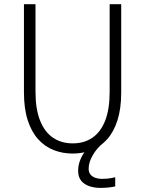

<svg xmlns="http://www.w3.org/2000/svg" viewBox="-20 -720 690 914"><path d="M326 11Q278 11 235.8 -5.5Q193.5 -22 161.8 -57Q130 -92 112 -147.5Q94 -203 94 -280V-700H149V-283Q149 -200.5 170.8 -146Q192.5 -91.5 232.2 -64.5Q272 -37.5 326 -37.5Q380.5 -37.5 420 -64.5Q459.5 -91.5 480.8 -146Q502 -200.5 502 -283V-700H557V-280Q557 -203 539.2 -147.5Q521.5 -92 490 -57Q458.5 -22 416.5 -5.5Q374.5 11 326 11ZM528.5 123.5V167.5Q514.5 170.5 496.8 172.5Q479 174.5 458 174.5Q430 174.5 405.8 166.5Q381.5 158.5 366.8 140.8Q352 123 352 92.5Q352 66 362 41.2Q372 16.5 388.2 -3.8Q404.5 -24 422 -36H468Q441.5 -15 421.8 18.5Q402 52 402 83Q402 101 411.5 111.8Q421 122.5 435.5 127Q450 131.5 465 131.5Q478 131.5 489.8 130.5Q501.5 129.5 511.2 127.5Q521 125.5 528.5 123.5Z"/></svg>

Font: Trispace Thin ExtraLight
Style: Regular
Weight: 250
Version: Version 1.210